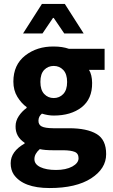

<svg xmlns="http://www.w3.org/2000/svg" viewBox="-20 -744 574 975"><path d="M204.6 -266.6Q224.1 -246.1 252.9 -246.1Q281.7 -246.1 301.3 -266.6Q320.8 -287.1 320.8 -327.6Q320.8 -368.2 301.3 -388.7Q281.7 -409.2 252.9 -409.2Q224.1 -409.2 204.6 -389.2Q185.1 -369.1 185.1 -328.1Q185.1 -287.1 204.6 -266.6ZM330.1 -92.8Q421.9 -92.8 470.7 -63.5Q519.5 -34.2 519 39.1Q519 112.3 442.9 161.6Q366.7 210.9 231.9 210.9Q97.7 210.9 49.8 142.1Q34.2 118.2 34.2 85Q34.2 24.9 105 -15.1V-19Q58.1 -49.8 59.1 -103Q59.1 -129.9 75.2 -154.3Q91.3 -178.7 115.2 -195.8V-200.2Q88.9 -218.8 68.4 -252Q47.9 -285.2 47.9 -329.6Q47.9 -415 107.9 -461.9Q168 -508.8 252.9 -507.8Q296.9 -507.8 330.1 -496.1H511.2V-389.2H432.1Q447.3 -364.3 447.8 -322.8Q448.7 -241.7 394.5 -199.2Q340.3 -157.2 252.9 -157.2Q224.1 -157.2 192.9 -167Q175.8 -153.3 175.3 -131.8Q174.8 -110.8 191.4 -102.1Q208 -93.3 250 -92.8ZM252 19Q205.6 19 182.1 13.2Q154.8 37.1 154.8 63.5Q154.3 89.8 184.6 104.5Q214.8 119.1 264.6 119.1Q314.5 119.1 347.2 101.6Q378.9 84 378.9 59.6Q378.9 35.2 359.4 27.3Q339.8 19.5 303.2 19ZM192.9 -724.1H309.1L404.8 -574.2H306.2L252.9 -652.8H249L195.8 -574.2H97.2Z"/></svg>

Font: SourceSansPro-Bold
Style: Bold
Weight: 700
Designer: Paul D. Hunt
Foundry: Adobe Systems Incorporated
Version: Version 1.050;PS Version 1.000;hotconv 1.0.70;makeotf.lib2.5